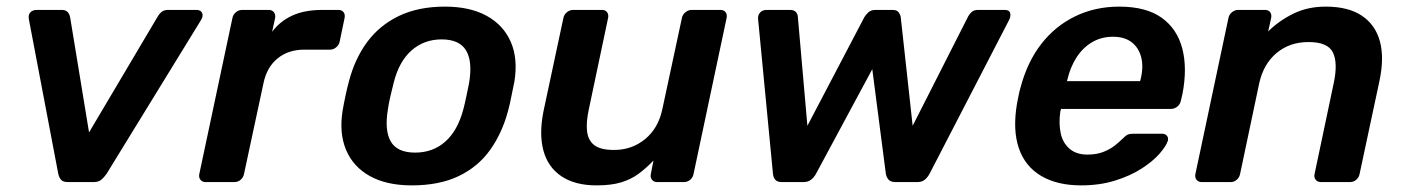

<svg xmlns="http://www.w3.org/2000/svg" viewBox="-20 -550 4246 580"><path d="M185 0Q170 0 164 -7.5Q158 -15 156 -25L67 -493Q65 -506 72 -513Q79 -520 91 -520H167Q178 -520 184 -514Q190 -508 192 -497L249 -150L457 -501Q460 -507 467.5 -513.5Q475 -520 487 -520H574Q586 -520 590.5 -511Q595 -502 587 -489L302 -25Q295 -15 286.5 -7.5Q278 0 263 0Z M601 0Q591 0 585.5 -7Q580 -14 582 -24L682 -495Q684 -506 692.5 -513Q701 -520 711 -520H792Q802 -520 807.5 -513Q813 -506 811 -495L802 -454Q826 -486 863 -503Q900 -520 953 -520H1002Q1013 -520 1018 -513Q1023 -506 1021 -496L1006 -424Q1004 -414 995.5 -407Q987 -400 977 -400H899Q851 -400 818.5 -373.5Q786 -347 776 -299L717 -24Q715 -14 707 -7Q699 0 688 0Z M1224 10Q1148 10 1097.5 -18Q1047 -46 1025.5 -97Q1004 -148 1015 -216Q1018 -234 1023.5 -260Q1029 -286 1034 -304Q1052 -373 1089.5 -423.5Q1127 -474 1185.5 -502Q1244 -530 1324 -530Q1400 -530 1450.5 -502Q1501 -474 1523 -423.5Q1545 -373 1534 -304Q1530 -286 1525 -260Q1520 -234 1515 -216Q1497 -148 1460.5 -97Q1424 -46 1365.5 -18Q1307 10 1224 10ZM1234 -89Q1288 -89 1325.5 -122.5Q1363 -156 1380 -221Q1384 -236 1389 -260Q1394 -284 1397 -299Q1408 -364 1388 -397.5Q1368 -431 1314 -431Q1261 -431 1223 -397.5Q1185 -364 1169 -299Q1165 -284 1159.5 -260Q1154 -236 1152 -221Q1141 -156 1160.5 -122.5Q1180 -89 1234 -89Z M1782 10Q1717 10 1676 -17.5Q1635 -45 1621.5 -95.5Q1608 -146 1622 -215L1682 -496Q1684 -506 1692.5 -513Q1701 -520 1711 -520H1799Q1809 -520 1814 -513Q1819 -506 1817 -496L1759 -221Q1750 -180 1753.5 -152.5Q1757 -125 1776 -111Q1795 -97 1835 -97Q1889 -97 1929 -130Q1969 -163 1981 -221L2040 -496Q2042 -506 2050.5 -513Q2059 -520 2069 -520H2156Q2167 -520 2172 -513Q2177 -506 2175 -496L2075 -24Q2073 -14 2065 -7Q2057 0 2046 0H1965Q1955 0 1949.5 -7Q1944 -14 1946 -24L1954 -65Q1932 -42 1909 -25Q1886 -8 1856 1Q1826 10 1782 10Z M2342 0Q2328 0 2322 -7Q2316 -14 2315 -25L2270 -493Q2269 -504 2276 -512Q2283 -520 2296 -520H2366Q2378 -520 2383.5 -514.5Q2389 -509 2390 -501L2419 -170L2591 -498Q2595 -505 2603 -512.5Q2611 -520 2624 -520H2676Q2690 -520 2695 -512.5Q2700 -505 2701 -498L2737 -170L2905 -501Q2908 -507 2915 -513.5Q2922 -520 2934 -520H3015Q3029 -520 3031.5 -511Q3034 -502 3029 -491L2788 -25Q2782 -14 2773.5 -7Q2765 0 2751 0H2685Q2671 0 2664.5 -7Q2658 -14 2656 -25L2615 -341L2445 -25Q2439 -14 2430 -7Q2421 0 2407 0Z M3246 10Q3173 10 3124.5 -19Q3076 -48 3057.5 -103Q3039 -158 3052 -236Q3054 -246 3057 -261.5Q3060 -277 3063 -286Q3083 -362 3125 -416.5Q3167 -471 3227.5 -500.5Q3288 -530 3361 -530Q3442 -530 3489 -496.5Q3536 -463 3551.5 -403.5Q3567 -344 3552 -266L3547 -245Q3545 -235 3536.5 -228Q3528 -221 3517 -221H3185Q3185 -221 3184.5 -218Q3184 -215 3183 -213Q3178 -178 3184 -148.5Q3190 -119 3210.5 -101Q3231 -83 3265 -83Q3293 -83 3314 -91.5Q3335 -100 3348.5 -111Q3362 -122 3369 -129Q3381 -141 3387 -143.5Q3393 -146 3404 -146H3491Q3500 -146 3505 -140Q3510 -134 3508 -125Q3503 -109 3483 -86Q3463 -63 3429 -41Q3395 -19 3348.5 -4.5Q3302 10 3246 10ZM3203 -305H3424L3425 -308Q3435 -347 3427.5 -376.5Q3420 -406 3398.5 -422.5Q3377 -439 3342 -439Q3307 -439 3279 -422.5Q3251 -406 3232 -376.5Q3213 -347 3204 -308Z M3610 0Q3600 0 3594.5 -7Q3589 -14 3591 -24L3691 -496Q3693 -506 3701.5 -513Q3710 -520 3720 -520H3802Q3812 -520 3817 -513Q3822 -506 3820 -496L3811 -455Q3843 -487 3886.5 -508.5Q3930 -530 3985 -530Q4053 -530 4094 -502.5Q4135 -475 4148.5 -425Q4162 -375 4147 -305L4087 -24Q4085 -14 4077 -7Q4069 0 4058 0H3970Q3960 0 3954.5 -7Q3949 -14 3951 -24L4009 -299Q4022 -360 4006.5 -391.5Q3991 -423 3933 -423Q3876 -423 3836.5 -390Q3797 -357 3784 -299L3726 -24Q3724 -14 3716 -7Q3708 0 3698 0Z"/></svg>

Font: Rubik Light Medium
Style: Italic
Weight: 500
Italic angle: -12°
Version: Version 2.104